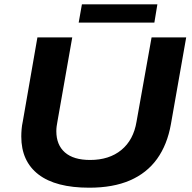

<svg xmlns="http://www.w3.org/2000/svg" viewBox="-20 -861 891 893"><path d="M395 12Q239 12 159 -49.5Q79 -111 79 -226Q79 -242 80.5 -260Q82 -278 86 -296L154 -687H316L247 -295Q245 -285 243.5 -273.5Q242 -262 242 -251Q242 -187 282 -152Q322 -117 399 -117Q488 -117 544.5 -163.5Q601 -210 615 -295L685 -687H846L775 -284Q758 -188 710.5 -122Q663 -56 584.5 -22Q506 12 395 12ZM346 -756 361 -841H712L698 -756Z"/></svg>

Font: Archivo SemiExpanded
Style: Bold Italic
Weight: 700
Width: 6
Italic angle: -10°
Designer: Hector Gatti
Foundry: Omnibus-Type
Version: Version 2.001